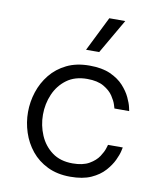

<svg xmlns="http://www.w3.org/2000/svg" viewBox="-87 -855 794 936"><g transform="rotate(10 309.5 -387.0)"><path d="M358 -613H293L378 -784H457ZM324 10Q260 10 211.5 -13.5Q163 -37 131 -76.5Q99 -116 83 -165Q67 -214 67 -265Q67 -316 83 -365Q99 -414 131 -453.5Q163 -493 211 -516.5Q259 -540 324 -540Q386 -540 427 -521.5Q468 -503 493 -475.5Q518 -448 531 -420Q544 -392 548 -373.5Q552 -355 552 -355H479Q479 -355 473.5 -373Q468 -391 452.5 -414.5Q437 -438 406 -456Q375 -474 324 -474Q263 -474 222.5 -444Q182 -414 161.5 -366.5Q141 -319 141 -265Q141 -212 161.5 -164Q182 -116 222.5 -86Q263 -56 324 -56Q375 -56 406 -74Q437 -92 452.5 -115.5Q468 -139 473.5 -157Q479 -175 479 -175H552Q552 -175 548 -156.5Q544 -138 531 -110.5Q518 -83 493 -55Q468 -27 427 -8.5Q386 10 324 10Z"/></g></svg>

Font: Be Vietnam Pro Light
Style: Regular
Weight: 300
Designer: Lam Bao, Tony Le, Vietanh Nguyen
Foundry: Yellow Type Foundry
Version: Version 1.002; ttfautohint (v1.8.3)